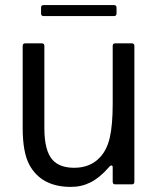

<svg xmlns="http://www.w3.org/2000/svg" viewBox="-20 -723 618 753"><path d="M95 -77Q69 -126 69 -220V-543Q69 -553 79 -553H144Q154 -553 154 -543V-220Q154 -132 186 -96Q214 -65 271 -65Q334 -65 372 -106Q399 -134 410.5 -183Q422 -232 422 -317V-543Q422 -553 432 -553H497Q507 -553 507 -543V-10Q507 0 497 0H432Q422 0 422 -10V-67Q422 -74 417 -74Q412 -74 406 -66Q371 -26 335.5 -8Q300 10 258 10Q142 10 95 -77ZM151 -660Q141 -660 141 -670V-693Q141 -703 151 -703H427Q437 -703 437 -693V-670Q437 -660 427 -660Z"/></svg>

Font: Open Sauce Two
Style: Regular
Weight: 400
Designer: Alfredo Marco Pradil
Foundry: Creative Sauce Fz LLC
Version: Version 1.477